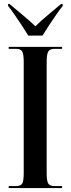

<svg xmlns="http://www.w3.org/2000/svg" viewBox="-20 -951 357 971"><path d="M24 0V-10H60Q85 -10 92.5 -23Q100 -36 100 -76V-635Q100 -677 92.5 -690.5Q85 -704 60 -704H24V-714H294V-704H257Q232 -704 224 -690.5Q216 -677 216 -635V-76Q216 -36 224 -23Q232 -10 257 -10H294V0ZM123 -771Q109 -794 91 -821.5Q73 -849 54.5 -875.5Q36 -902 21 -921V-931H28Q57 -906 93 -876.5Q129 -847 159 -818Q188 -847 224 -876.5Q260 -906 289 -931H297V-921Q282 -902 263.5 -875.5Q245 -849 227 -821.5Q209 -794 195 -771Z"/></svg>

Font: Noto Serif Display ExtraCondensed SemiBold
Style: Regular
Weight: 600
Width: 2
Designer: Monotype Design Team
Foundry: Monotype Imaging Inc.
Version: Version 2.009